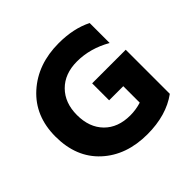

<svg xmlns="http://www.w3.org/2000/svg" viewBox="-170 -862 1047 1047"><g transform="rotate(-45 353.0 -339.0)"><path d="M646 -62Q550 8 404 8Q242 8 141 -85Q40 -178 40 -338Q40 -496 145.5 -591Q251 -686 413 -686Q527 -686 610 -644V-490Q514 -545 413 -545Q318 -545 262 -488.5Q206 -432 206 -338Q206 -243 261 -187Q316 -131 411 -131Q454 -131 496 -144V-271H387V-402H646Z"/></g></svg>

Font: Hind Guntur
Style: Bold
Weight: 700
Designer: Manushi Parikh, Hitesh Malaviya
Foundry: Indian Type Foundry
Version: Version 1.002;PS 1.0;hotconv 1.0.86;makeotf.lib2.5.63406; tt